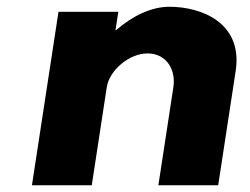

<svg xmlns="http://www.w3.org/2000/svg" viewBox="-20 -548 740 568"><path d="M74.5 0H251.5L295.9 -290C303.7 -341 363.2 -390 416.2 -390C473.2 -390 500.7 -341 492.9 -290L448.5 0H625.5L677.2 -338C699.1 -481 575.3 -528 481.3 -528C425.3 -528 369.9 -499 323.7 -459H321.7L330 -513H153Z"/></svg>

Font: Sztylet
Style: BdObl
Weight: 700
Foundry: Cannot Into Space Fonts, PlusOne Fonts
Version: Version 0.12